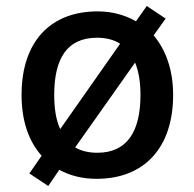

<svg xmlns="http://www.w3.org/2000/svg" viewBox="-20 -638 649 641"><path d="M558 -321C558 -406 533 -472 493 -520L533 -576L470 -618L434 -567C397 -588 354 -600 306 -600C149 -600 52 -500 52 -321C52 -234 76 -166 119 -118L78 -59L141 -17L178 -71C215 -51 256 -41 303 -41C459 -41 558 -142 558 -321ZM161 -321C161 -443 204 -512 304 -512C335 -512 361 -505 381 -492L181 -207C167 -237 161 -276 161 -321ZM449 -321C449 -200 405 -128 305 -128C276 -128 251 -134 231 -146L431 -429C443 -400 449 -364 449 -321Z"/></svg>

Font: Noto Sans Tamil UI Medium
Style: Regular
Weight: 500
Designer: Jelle Bosma - Monotype Design Team
Foundry: Monotype Imaging Inc.
Version: Version 2.004